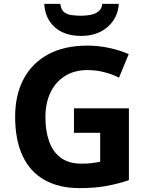

<svg xmlns="http://www.w3.org/2000/svg" viewBox="-20 -959 764 989"><path d="M361 -401H644V-31Q588 -12 527.5 -1Q467 10 390 10Q284 10 209.5 -32Q135 -74 96.5 -156Q58 -238 58 -358Q58 -470 101.5 -552Q145 -634 228 -679Q311 -724 431 -724Q488 -724 543 -712Q598 -700 643 -680L593 -559Q560 -576 518 -587Q476 -598 430 -598Q364 -598 315.5 -568Q267 -538 240.5 -483.5Q214 -429 214 -355Q214 -285 233 -231Q252 -177 293 -146.5Q334 -116 400 -116Q432 -116 454.5 -119Q477 -122 496 -126V-275H361ZM592 -939Q587 -866 534 -820Q481 -774 398 -774Q312 -774 262 -819Q212 -864 208 -939H291Q294 -911 308.5 -898Q323 -885 347 -881.5Q371 -878 399 -878Q423 -878 446.5 -882.5Q470 -887 487 -900Q504 -913 507 -939Z"/></svg>

Font: Noto Sans Kawi
Style: Bold
Weight: 700
Designer: Fadhl Haqq
Version: Version 1.000